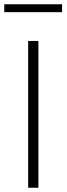

<svg xmlns="http://www.w3.org/2000/svg" viewBox="-21 -880 312 900"><path d="M111 0V-688H159V0ZM-1 -823V-860H270V-823Z"/></svg>

Font: Saira ExtraLight
Style: Regular
Weight: 200
Designer: Hector Gatti with collaboration of the Omnibus-Type team
Foundry: Omnibus-Type
Version: Version 1.100; ttfautohint (v1.8.3)